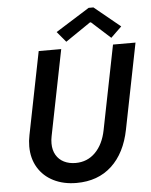

<svg xmlns="http://www.w3.org/2000/svg" viewBox="-61 -979 817 1037"><g transform="rotate(-5 347.5 -460.5)"><path d="M74.2 -210.9Q74.2 -241.2 80.6 -271.5L169.9 -719.7H292L199.2 -254.9Q195.3 -236.8 195.3 -216.3Q195.3 -180.2 210.7 -153.8Q226.1 -127.4 253.4 -113.8Q280.8 -100.1 316.4 -100.1Q379.9 -100.1 423.3 -143.8Q466.8 -187.5 481.9 -263.7L572.8 -719.7H694.8L602.5 -256.3Q577.6 -130.4 502.9 -61.3Q428.2 7.8 312 7.8Q241.7 7.8 187.7 -19.3Q133.8 -46.4 104 -95.9Q74.2 -145.5 74.2 -210.9ZM275.4 -813.5 459 -928.7H484.9L625.5 -813.5L566.9 -756.8L464.4 -849.6H459L322.8 -756.8Z"/></g></svg>

Font: Reddit Sans Chocolate SemiBold
Style: Italic
Weight: 600
Italic angle: -11.25°
Designer: Stephen Hutchings
Version: Version 1.013